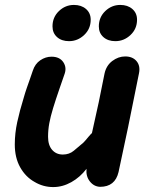

<svg xmlns="http://www.w3.org/2000/svg" viewBox="-20 -758 598 779"><path d="M196 1Q234 1 269.5 -19Q305 -39 331 -73Q328 -43 344.5 -22Q361 -1 386 0Q447 0 461 -60Q496 -219 544 -461Q550 -491 534 -510Q518 -529 488 -529Q460 -529 435.5 -510.5Q411 -492 404 -459Q383 -349 353 -218Q351 -217 339 -203Q327 -188 318 -179Q298 -162 279.5 -146.5Q261 -131 235 -131Q208 -131 191.5 -150Q175 -169 175 -203Q175 -231 180 -258Q185 -285 195.5 -319.5Q206 -354 223 -403L241 -455Q252 -483 237 -505.5Q222 -528 189 -528Q165 -528 143.5 -513.5Q122 -499 113 -471L102 -439Q96 -421 89 -402Q82 -382 77 -364Q60 -309 50 -263Q40 -217 40 -172Q40 -118 62 -79Q84 -40 120 -20Q155 1 196 1ZM448 -591Q483 -591 509.5 -616Q536 -641 536 -678Q536 -705 517 -721.5Q498 -738 468 -738Q433 -738 407 -713Q381 -688 381 -651Q381 -624 399.5 -607.5Q418 -591 448 -591ZM260 -591Q295 -591 321.5 -616Q348 -641 348 -678Q348 -705 329 -721.5Q310 -738 280 -738Q245 -738 219 -713Q193 -688 193 -651Q193 -624 211.5 -607.5Q230 -591 260 -591Z"/></svg>

Font: Balsamiq Sans
Style: Bold Italic
Weight: 700
Italic angle: -12°
Designer: Michael Angeles
Foundry: Balsamiq SRL
Version: Version 1.020; ttfautohint (v1.8.4.7-5d5b);gftools[0.9.26]